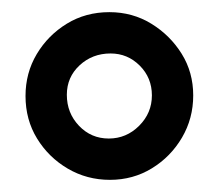

<svg xmlns="http://www.w3.org/2000/svg" viewBox="-20 -767 360 316"><path d="M162 -679Q132 -679 111 -659.5Q90 -640 90 -611Q90 -581 110 -560Q130 -539 159 -539Q188 -539 209 -560Q230 -581 230 -610Q230 -639 210 -659Q190 -679 162 -679ZM22 -609Q22 -647 40.5 -678Q59 -709 90 -728Q121 -747 160 -747Q198 -747 229 -728Q260 -709 279 -678.5Q298 -648 298 -610Q298 -572 279.5 -540.5Q261 -509 230 -490Q199 -471 161 -471Q123 -471 91.5 -489.5Q60 -508 41 -539Q22 -570 22 -609Z"/></svg>

Font: LXGW WenKai Medium
Style: Regular
Weight: 500
Designer: LXGW / Fontworks Inc.
Foundry: LXGW / Fontworks Inc.
Version: Version 1.501; October 10, 2024